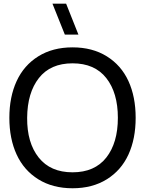

<svg xmlns="http://www.w3.org/2000/svg" viewBox="-20 -987 772 1022"><path d="M325.2 -802.7 259.3 -967.3H332L397.5 -802.7ZM548.3 -32.5Q471.7 15.1 366.2 15.1Q260.7 15.1 184.1 -32.5Q107.4 -80.1 68.6 -164.3Q29.8 -248.5 29.8 -359.9Q29.8 -471.2 68.6 -555.4Q107.4 -639.6 184.1 -687.3Q260.7 -734.9 366.2 -734.9Q471.7 -734.9 548.3 -687.3Q625 -639.6 663.6 -555.7Q702.1 -471.7 702.1 -359.9Q702.1 -248 663.6 -164.1Q625 -80.1 548.3 -32.5ZM124.5 -359.9Q123.5 -227.1 186 -148.4Q248.5 -69.8 366.2 -69.8Q483.9 -69.8 545.7 -148.2Q607.4 -226.6 607.4 -359.9Q607.4 -493.2 545.7 -571.5Q483.9 -649.9 366.2 -649.9Q248.5 -649.9 187 -571.5Q125.5 -493.2 124.5 -359.9Z"/></svg>

Font: Vela Sans Med
Style: Regular
Weight: 500
Designer: Principal design: Mikhail Sharanda - project Manrope.
Design modification: Ravid Balaliev
Foundry: Mikhail Sharanda
Version: Version 1.001